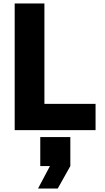

<svg xmlns="http://www.w3.org/2000/svg" viewBox="-20 -753 610 1111"><path d="M237 -152H533V0H65V-733H237ZM387 40V208L314 338H200L269 208H213V40Z"/></svg>

Font: Kreadon
Style: Regular
Weight: 400
Designer: kohakuno
Foundry: StudioGnu
Version: Version 1.000;Glyphs 3.1.2 (3151)